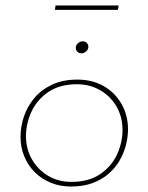

<svg xmlns="http://www.w3.org/2000/svg" viewBox="-20 -676 542 702"><path d="M240 6Q200 6 166.5 -7.5Q133 -21 108 -45.5Q83 -70 69 -103.5Q55 -137 55 -176Q55 -213 67.5 -250Q80 -287 105.5 -317.5Q131 -348 170.5 -366.5Q210 -385 263 -385Q317 -385 358.5 -361.5Q400 -338 424 -296.5Q448 -255 448 -203Q448 -174 440 -144Q432 -114 416 -87Q400 -60 375 -39Q350 -18 316.5 -6Q283 6 240 6ZM241 -11Q305 -11 346.5 -39.5Q388 -68 408 -111.5Q428 -155 428 -202Q428 -236 416 -266Q404 -296 381.5 -319Q359 -342 328.5 -355Q298 -368 262 -368Q198 -368 156.5 -339.5Q115 -311 95 -267.5Q75 -224 75 -178Q75 -132 96.5 -94Q118 -56 155.5 -33.5Q193 -11 241 -11ZM257 -501Q257 -511 265 -518Q273 -525 283 -525Q292 -525 297.5 -519Q303 -513 303 -505Q303 -495 295 -488Q287 -481 278 -481Q268 -481 262.5 -487.5Q257 -494 257 -501ZM183 -656H414L411 -640H181Z"/></svg>

Font: Josefin Sans Thin Thin
Style: Italic
Weight: 250
Italic angle: -7°
Version: Version 2.000